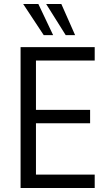

<svg xmlns="http://www.w3.org/2000/svg" viewBox="-20 -941 553 961"><path d="M83 0V-705H454V-638H160V-391H431V-324H160V-67H454V0ZM309 -765 211 -921H287L356 -765ZM199 -765 96 -921H172L246 -765Z"/></svg>

Font: Nunito Sans 10pt Condensed
Style: Regular
Weight: 400
Width: 3
Designer: Vernon Adams
Foundry: Vernon Adams
Version: Version 3.101;gftools[0.9.27]